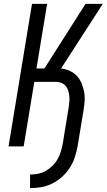

<svg xmlns="http://www.w3.org/2000/svg" viewBox="-20 -755 550 990"><path d="M135 215V145Q155 145 175.5 141Q196 137 214.5 127Q233 117 249.5 101Q266 85 276.5 66.5Q287 48 293 28.5Q299 9 303 -11L334 -200Q336 -215 337.5 -229.5Q339 -244 337.5 -258.5Q336 -273 332 -287Q328 -301 319 -311.5Q310 -322 296.5 -327.5Q283 -333 268 -333H157L102 0H24L145 -735H223L168 -402H209L421 -735H510L295 -402Q319 -399 340 -389.5Q361 -380 376 -364Q391 -348 400 -327Q409 -306 413.5 -283Q418 -260 416.5 -236Q415 -212 411 -188L380 0Q375 28 365.5 56.5Q356 85 339.5 110.5Q323 136 299.5 157Q276 178 249 191.5Q222 205 192.5 210Q163 215 135 215Z"/></svg>

Font: Iosevka Term Curly Oblique
Style: Regular
Weight: 400
Italic angle: -9°
Designer: Belleve Invis
Foundry: Belleve Invis
Version: Version 32.3.0